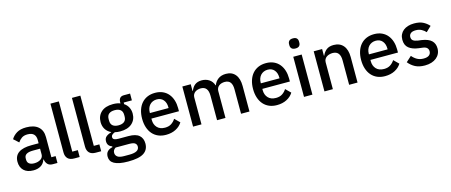

<svg xmlns="http://www.w3.org/2000/svg" viewBox="-54 -1468 5641 2404"><g transform="rotate(-15 2766.5 -266.0)"><path d="M459 0Q416 0 393 -24.5Q370 -49 365 -87H360Q345 -38 305 -13Q265 12 208 12Q127 12 83.5 -30Q40 -72 40 -143Q40 -221 96.5 -260Q153 -299 262 -299H356V-343Q356 -391 330 -417Q304 -443 249 -443Q203 -443 174 -423Q145 -403 125 -372L60 -431Q86 -475 133 -503.5Q180 -532 256 -532Q357 -532 411 -485Q465 -438 465 -350V-89H520V0ZM239 -71Q290 -71 323 -93.5Q356 -116 356 -154V-229H264Q151 -229 151 -159V-141Q151 -106 174.5 -88.5Q198 -71 239 -71Z M738 0Q682 0 654.5 -28.5Q627 -57 627 -108V-740H736V-89H808V0Z M1017 0Q961 0 933.5 -28.5Q906 -57 906 -108V-740H1015V-89H1087V0Z M1647 49Q1647 130 1585 171Q1523 212 1383 212Q1319 212 1274.5 203.5Q1230 195 1201.5 179Q1173 163 1160 140Q1147 117 1147 87Q1147 44 1170.5 20Q1194 -4 1236 -13V-24Q1177 -43 1177 -104Q1177 -144 1204 -165.5Q1231 -187 1269 -196V-200Q1223 -222 1198.5 -261.5Q1174 -301 1174 -354Q1174 -434 1227.5 -483Q1281 -532 1381 -532Q1436 -532 1475 -516V-530Q1475 -565 1491.5 -584.5Q1508 -604 1543 -604H1623V-516H1517V-495Q1552 -472 1571 -435.5Q1590 -399 1590 -354Q1590 -275 1536 -226.5Q1482 -178 1382 -178Q1344 -178 1314 -186Q1294 -179 1279 -166.5Q1264 -154 1264 -134Q1264 -113 1283 -104Q1302 -95 1337 -95H1465Q1561 -95 1604 -56.5Q1647 -18 1647 49ZM1545 61Q1545 34 1524.5 18Q1504 2 1450 2H1274Q1238 23 1238 62Q1238 94 1263.5 113.5Q1289 133 1350 133H1418Q1545 133 1545 61ZM1382 -257Q1430 -257 1456.5 -278.5Q1483 -300 1483 -345V-365Q1483 -410 1456.5 -431.5Q1430 -453 1382 -453Q1334 -453 1307.5 -431.5Q1281 -410 1281 -365V-345Q1281 -300 1307.5 -278.5Q1334 -257 1382 -257Z M1926 12Q1870 12 1826 -7Q1782 -26 1751 -61.5Q1720 -97 1703.5 -147.5Q1687 -198 1687 -260Q1687 -322 1703.5 -372.5Q1720 -423 1751 -458.5Q1782 -494 1826 -513Q1870 -532 1926 -532Q1983 -532 2026.5 -512Q2070 -492 2099 -456.5Q2128 -421 2142.5 -374Q2157 -327 2157 -273V-232H1800V-215Q1800 -155 1835.5 -116.5Q1871 -78 1937 -78Q1985 -78 2018 -99Q2051 -120 2074 -156L2138 -93Q2109 -45 2054 -16.5Q1999 12 1926 12ZM1926 -447Q1898 -447 1874.5 -437Q1851 -427 1834.5 -409Q1818 -391 1809 -366Q1800 -341 1800 -311V-304H2042V-314Q2042 -374 2011 -410.5Q1980 -447 1926 -447Z M2278 0V-520H2387V-434H2392Q2400 -454 2411.5 -472Q2423 -490 2439.5 -503.5Q2456 -517 2478.5 -524.5Q2501 -532 2531 -532Q2584 -532 2625 -506Q2666 -480 2685 -426H2688Q2702 -470 2742 -501Q2782 -532 2845 -532Q2923 -532 2966 -479.5Q3009 -427 3009 -330V0H2900V-317Q2900 -377 2877 -407.5Q2854 -438 2804 -438Q2783 -438 2764 -432.5Q2745 -427 2730.5 -416Q2716 -405 2707 -388Q2698 -371 2698 -349V0H2589V-317Q2589 -438 2494 -438Q2474 -438 2454.5 -432.5Q2435 -427 2420 -416Q2405 -405 2396 -388Q2387 -371 2387 -349V0Z M3364 12Q3308 12 3264 -7Q3220 -26 3189 -61.5Q3158 -97 3141.5 -147.5Q3125 -198 3125 -260Q3125 -322 3141.5 -372.5Q3158 -423 3189 -458.5Q3220 -494 3264 -513Q3308 -532 3364 -532Q3421 -532 3464.5 -512Q3508 -492 3537 -456.5Q3566 -421 3580.5 -374Q3595 -327 3595 -273V-232H3238V-215Q3238 -155 3273.5 -116.5Q3309 -78 3375 -78Q3423 -78 3456 -99Q3489 -120 3512 -156L3576 -93Q3547 -45 3492 -16.5Q3437 12 3364 12ZM3364 -447Q3336 -447 3312.5 -437Q3289 -427 3272.5 -409Q3256 -391 3247 -366Q3238 -341 3238 -311V-304H3480V-314Q3480 -374 3449 -410.5Q3418 -447 3364 -447Z M3771 -613Q3737 -613 3721.5 -629Q3706 -645 3706 -670V-687Q3706 -712 3721.5 -728Q3737 -744 3771 -744Q3805 -744 3820 -728Q3835 -712 3835 -687V-670Q3835 -645 3820 -629Q3805 -613 3771 -613ZM3716 -520H3825V0H3716Z M3981 0V-520H4090V-434H4095Q4112 -476 4146.5 -504Q4181 -532 4241 -532Q4321 -532 4365.5 -479.5Q4410 -427 4410 -330V0H4301V-316Q4301 -438 4203 -438Q4182 -438 4161.5 -432.5Q4141 -427 4125 -416Q4109 -405 4099.5 -388Q4090 -371 4090 -348V0Z M4765 12Q4709 12 4665 -7Q4621 -26 4590 -61.5Q4559 -97 4542.5 -147.5Q4526 -198 4526 -260Q4526 -322 4542.5 -372.5Q4559 -423 4590 -458.5Q4621 -494 4665 -513Q4709 -532 4765 -532Q4822 -532 4865.5 -512Q4909 -492 4938 -456.5Q4967 -421 4981.5 -374Q4996 -327 4996 -273V-232H4639V-215Q4639 -155 4674.5 -116.5Q4710 -78 4776 -78Q4824 -78 4857 -99Q4890 -120 4913 -156L4977 -93Q4948 -45 4893 -16.5Q4838 12 4765 12ZM4765 -447Q4737 -447 4713.5 -437Q4690 -427 4673.5 -409Q4657 -391 4648 -366Q4639 -341 4639 -311V-304H4881V-314Q4881 -374 4850 -410.5Q4819 -447 4765 -447Z M5282 12Q5208 12 5158 -14Q5108 -40 5071 -86L5141 -150Q5170 -115 5205.5 -95.5Q5241 -76 5288 -76Q5336 -76 5359.5 -94.5Q5383 -113 5383 -146Q5383 -171 5366.5 -188.5Q5350 -206 5309 -211L5261 -217Q5181 -227 5135.5 -263.5Q5090 -300 5090 -372Q5090 -410 5104 -439.5Q5118 -469 5143.5 -489.5Q5169 -510 5204.5 -521Q5240 -532 5283 -532Q5353 -532 5397.5 -510Q5442 -488 5477 -449L5410 -385Q5390 -409 5357.5 -426.5Q5325 -444 5283 -444Q5238 -444 5216.5 -426Q5195 -408 5195 -379Q5195 -349 5214 -334Q5233 -319 5275 -312L5323 -306Q5409 -293 5448.5 -255.5Q5488 -218 5488 -155Q5488 -117 5473.5 -86.5Q5459 -56 5432 -34Q5405 -12 5367 0Q5329 12 5282 12Z"/></g></svg>

Font: IBM Plex Sans Hebrew Medm
Style: Regular
Weight: 500
Designer: Mike Abbink, Paul van der Laan, Pieter van Rosmalen, Yanek Iontef
Foundry: Bold Monday
Version: Version 1.3